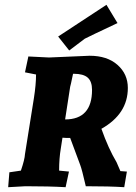

<svg xmlns="http://www.w3.org/2000/svg" viewBox="-20 -775 565 799"><path d="M190 -536 353 -543Q426 -543 469 -505Q512 -467 512 -409Q512 -301 402 -239Q431 -157 465 -100L481 -63L508 -61L497 4Q437 0 337 0Q321 -70 314 -88L272 -201H256Q247 -201 240 -202L233 -157Q226 -116 226 -65L267 -61L253 4Q185 0 86 0L14 4L19 -58L67 -65Q83 -112 84 -134L121 -366Q130 -423 130 -465L84 -474L98 -540L179 -536Q184 -536 190 -536ZM423 -755 469 -679Q350 -623 333 -614L268 -565L222 -623ZM287 -468H284Q273 -415 272 -414L251 -278Q363 -278 363 -401Q363 -436 345 -452Q327 -468 287 -468Z"/></svg>

Font: Andada SC
Style: Bold Italic
Weight: 700
Italic angle: -8.29999°
Designer: Carolina Giovagnoli
Foundry: Carolina Giovagnoli
Version: Version 1.003